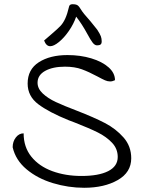

<svg xmlns="http://www.w3.org/2000/svg" viewBox="-20 -872 682 910"><path d="M538 -128Q538 -167 511 -195.5Q484 -224 444 -244Q404 -264 335 -291Q329 -293 306 -302Q212 -340 161.5 -378Q111 -416 111 -476Q111 -543 164 -577Q217 -611 300 -611Q361 -611 412.5 -595.5Q464 -580 494.5 -553Q525 -526 525 -492Q513 -486 502 -486Q490 -486 477.5 -491.5Q465 -497 441 -510Q402 -531 368 -543.5Q334 -556 288 -556Q230 -556 194 -536Q158 -516 158 -480Q158 -452 182.5 -429Q207 -406 244.5 -388.5Q282 -371 345 -347Q425 -316 477 -289Q529 -262 565.5 -220.5Q602 -179 602 -122Q602 -55 538 -18.5Q474 18 379 18Q304 18 231 -4Q158 -26 106 -69.5Q54 -113 40 -174Q40 -201 55 -220.5Q70 -240 92 -240Q92 -175 128.5 -129.5Q165 -84 227.5 -61Q290 -38 366 -38Q448 -38 493 -61Q538 -84 538 -128ZM394 -711Q368 -759 341 -793Q329 -758 306.5 -725.5Q284 -693 259.5 -673Q235 -653 218 -653Q199 -653 189 -680L225 -711Q253 -735 266 -748.5Q279 -762 289 -783.5Q299 -805 308 -843Q311 -852 324 -852Q340 -852 347.5 -847Q355 -842 365 -825Q373 -811 408 -772Q414 -764 425 -751Q436 -738 441 -731Q454 -711 458 -700Q462 -689 462 -676Q462 -665 456.5 -661Q451 -657 440 -657Q429 -657 419 -670Q409 -683 394 -711Z"/></svg>

Font: Indie Flower
Style: Regular
Weight: 400
Designer: Kimberly Geswein
Foundry: Kimberly Geswein
Version: Version 2.000